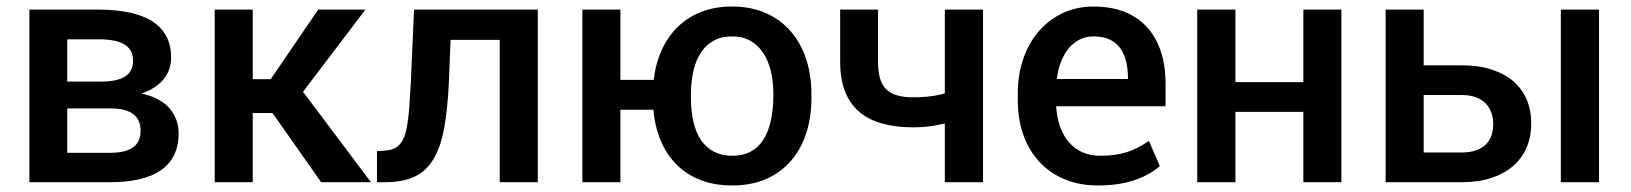

<svg xmlns="http://www.w3.org/2000/svg" viewBox="-20 -558 4996 588"><path d="M317.5 0H70V-528.5H283Q333 -528.5 373.8 -520.2Q414.5 -512 443.5 -494.5Q472.5 -477 488.2 -449Q504 -421 504 -382Q504 -344 481.5 -316Q459 -288 416 -272.5V-271Q472.5 -258 499.8 -225.5Q527 -193 527 -150.5Q527 -111 512.8 -82.5Q498.5 -54 471.5 -35.8Q444.5 -17.5 405.8 -8.8Q367 0 317.5 0ZM288.5 -308Q337 -308 362.2 -323.2Q387.5 -338.5 387.5 -371.5Q387.5 -406 361.2 -421.8Q335 -437.5 285 -437.5H186V-308ZM317.5 -90Q364 -90 387.2 -106.5Q410.5 -123 410.5 -157.5Q410.5 -226 319 -226H186V-90Z M1116 0H963.5L814.5 -212H754V0H637.5V-528.5H754V-315.5H809L954.5 -528.5H1099L908 -277Z M1627 0H1510.5V-436H1360L1354.5 -302.5Q1350.5 -220.5 1339.8 -163.2Q1329 -106 1306.8 -69.5Q1284.5 -33 1248.5 -16.5Q1212.5 0 1159 0H1134.5V-95.5Q1155.5 -95.5 1170.8 -98.2Q1186 -101 1196.8 -109Q1207.5 -117 1214.5 -131.2Q1221.5 -145.5 1226 -168.5Q1230.5 -191.5 1233 -224.5Q1235.5 -257.5 1238 -302.5L1248 -528.5H1627Z M2222.5 10Q2168 10 2125.2 -6.8Q2082.5 -23.5 2052 -54Q2021.5 -84.5 2003.5 -127.2Q1985.5 -170 1981 -222H1880V0H1763.5V-528.5H1880V-313.5H1982Q1988 -364.5 2007 -405.8Q2026 -447 2056.5 -476.5Q2087 -506 2128.5 -522Q2170 -538 2221.5 -538Q2280 -538 2325.2 -518Q2370.5 -498 2401.5 -462.2Q2432.5 -426.5 2448.8 -377.2Q2465 -328 2465 -269V-258.5Q2465 -199 2449 -149.8Q2433 -100.5 2402 -65Q2371 -29.5 2326 -9.8Q2281 10 2222.5 10ZM2222.5 -81Q2255.5 -81 2279.2 -93.8Q2303 -106.5 2318.2 -130.8Q2333.5 -155 2341 -190Q2348.5 -225 2348.5 -269Q2348.5 -307.5 2340.8 -340Q2333 -372.5 2317.2 -396.2Q2301.5 -420 2277.8 -433.2Q2254 -446.5 2221.5 -446.5Q2189 -446.5 2165.2 -433.2Q2141.5 -420 2126.2 -396.5Q2111 -373 2103.5 -340.5Q2096 -308 2096 -269V-258.5Q2096 -217 2103.8 -184.2Q2111.5 -151.5 2127.2 -128.5Q2143 -105.5 2166.8 -93.2Q2190.5 -81 2222.5 -81Z M2990.5 0H2873.5V-180Q2827.5 -168 2776.5 -168Q2723 -168 2681.2 -179.8Q2639.5 -191.5 2611 -216Q2582.5 -240.5 2567.8 -278.5Q2553 -316.5 2553 -369V-528.5H2669V-369Q2669 -340 2674.8 -319.2Q2680.5 -298.5 2693.2 -285.5Q2706 -272.5 2726.5 -266.2Q2747 -260 2776.5 -260Q2803 -260 2827 -262.8Q2851 -265.5 2873.5 -272V-528.5H2990.5Z M3342.5 10Q3285.5 10 3240.2 -9Q3195 -28 3163 -62.5Q3131 -97 3114 -145Q3097 -193 3097 -251V-272Q3097 -330.5 3114.2 -379.2Q3131.5 -428 3162.2 -463.2Q3193 -498.5 3235.5 -518.2Q3278 -538 3329 -538Q3383 -538 3424.2 -521.5Q3465.5 -505 3493.2 -474.2Q3521 -443.5 3535.2 -399.8Q3549.5 -356 3549.5 -301V-232.5H3214.5Q3216.5 -198.5 3226.2 -170.8Q3236 -143 3253 -123Q3270 -103 3294.2 -92Q3318.5 -81 3350 -81Q3374 -81 3393.5 -83.8Q3413 -86.5 3430.5 -92Q3448 -97.5 3464.5 -106Q3481 -114.5 3498.5 -126.5L3532 -49.5Q3499.5 -21 3451.8 -5.5Q3404 10 3342.5 10ZM3434.5 -316Q3434.5 -344.5 3429 -368.5Q3423.5 -392.5 3411.2 -409.8Q3399 -427 3378.8 -436.8Q3358.5 -446.5 3329 -446.5Q3305 -446.5 3286 -436.8Q3267 -427 3252.8 -409.8Q3238.5 -392.5 3229.2 -368.5Q3220 -344.5 3216.5 -316Z M4088 0H3971.5V-215.5H3763.5V0H3646.5V-528.5H3763.5V-306.5H3971.5V-528.5H4088Z M4877 0H4760V-528.5H4877ZM4456.5 0H4223.5V-528.5H4340V-358H4456.5Q4509 -358 4549 -344.8Q4589 -331.5 4615.8 -308Q4642.5 -284.5 4656 -251.8Q4669.5 -219 4669.5 -179.5Q4669.5 -140 4655.5 -107Q4641.5 -74 4614.5 -50.2Q4587.5 -26.5 4547.8 -13.2Q4508 0 4456.5 0ZM4456.5 -91Q4482 -91 4500.2 -97.5Q4518.5 -104 4530.2 -115.5Q4542 -127 4547.5 -142.8Q4553 -158.5 4553 -177.5Q4553 -196 4547.5 -212.2Q4542 -228.5 4530.2 -240.8Q4518.5 -253 4500.2 -260Q4482 -267 4456.5 -267H4340V-91Z"/></svg>

Font: Roberto Sans Medium
Style: Regular
Weight: 500
Designer: Google (font) & Cristiano Sobral (main changes)
Version: Version 1.000;October 12, 2021;FontCreator 14.0.0.2814 64-bi